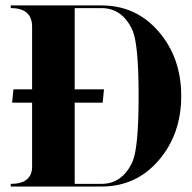

<svg xmlns="http://www.w3.org/2000/svg" viewBox="-20 -684 704 704"><path d="M351.6 0H19.5V-9.8Q94.7 -9.8 97.7 -69.3V-307.6H24.4L29.3 -356.4H97.7V-585.9Q97.7 -654.3 19.5 -654.3V-664.1H351.6Q479.5 -664.1 562 -567.9Q644.5 -471.7 644.5 -332Q644.5 -192.4 562 -96.2Q479.5 0 351.6 0ZM351.6 -9.8Q427.7 -9.8 464.8 -88.9Q488.3 -138.7 488.3 -332Q488.3 -525.4 464.8 -575.2Q427.7 -654.3 351.6 -654.3H253.9V-356.4H361.3L356.4 -307.6H253.9V-9.8Z"/></svg>

Font: spinweradBold
Style: Regular
Weight: 700
Width: 7
Version: Version 0.3 ; ttfautohint (v1.2) -l 8 -r 50 -G 200 -x 14 -D 